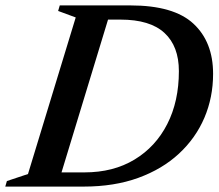

<svg xmlns="http://www.w3.org/2000/svg" viewBox="-44 -690 808 710"><path d="M236 -625.5 171 -649.5 177 -670H438Q598.5 -670 671.2 -602.5Q744 -535 744 -417Q744 -330 711.8 -254.5Q679.5 -179 617.8 -121.8Q556 -64.5 467.2 -32.2Q378.5 0 265 0H-24.5L-18.5 -20.5L59.5 -46.5ZM268 -52.5Q375 -52.5 453.2 -99.8Q531.5 -147 574.5 -231.2Q617.5 -315.5 617.5 -427Q617.5 -519 564.2 -568.2Q511 -617.5 401.5 -617.5H355.5L183.5 -52.5Z"/></svg>

Font: Newsreader 16pt SemiBold
Style: Italic
Weight: 600
Italic angle: -17°
Designer: Hugues Gentile
Foundry: Production Type
Version: Version 1.003; ttfautohint (v1.8.3)